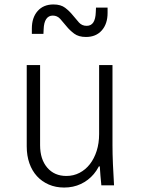

<svg xmlns="http://www.w3.org/2000/svg" viewBox="-20 -832 640 862"><path d="M485 -180V-540H425V-230Q425 -189 414 -154.5Q403 -120 383.5 -95Q364 -70 337 -56Q310 -42 278 -42Q224 -42 192 -79.5Q160 -117 160 -180V-540H100V-175Q100 -133 112 -99Q124 -65 146 -41Q168 -17 199 -3.5Q230 10 268 10Q309 10 343 -6Q377 -22 401 -50.5Q425 -79 438.5 -120Q452 -161 452 -210L398 -85H428Q429 -64 431 -43Q433 -22 435 0H492Q489 -48 487 -95Q485 -142 485 -180ZM123 -680H175L176 -701Q177 -731 187.5 -746.5Q198 -762 217 -762Q237 -762 250.5 -747Q264 -732 278.5 -714Q293 -696 313 -681Q333 -666 366 -666Q411 -666 437 -695.5Q463 -725 463 -774V-798H411L410 -777Q409 -747 399 -731.5Q389 -716 369 -716Q348 -716 334.5 -731Q321 -746 306.5 -764Q292 -782 272.5 -797Q253 -812 220 -812Q175 -812 149 -782.5Q123 -753 123 -704Z"/></svg>

Font: CommitMonoV143 ExtLt
Style: Regular
Weight: 200
Monospace: yes
Designer: Eigil Nikolajsen
Foundry: Eigil Nikolajsen
Version: Version 1.143